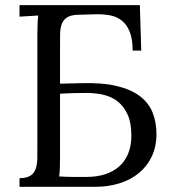

<svg xmlns="http://www.w3.org/2000/svg" viewBox="-20 -720 662 740"><path d="M491.2 -524.9Q491.2 -569.3 480.2 -596.9Q469.2 -624.5 450.4 -639.9Q431.6 -655.3 406.5 -660.4Q381.3 -665.5 353 -665L280.3 -663.1Q252.4 -662.1 238 -652.6Q223.6 -643.1 217.8 -626.7Q211.9 -610.4 211.7 -588.1Q211.4 -565.9 211.4 -540V-397.5L292 -399.4Q374.5 -401.9 430.2 -388.4Q485.8 -375 519.8 -348.9Q553.7 -322.8 568.4 -285.6Q583 -248.5 583 -203.1Q583 -155.3 565.2 -117.4Q547.4 -79.6 515.9 -53.5Q484.4 -27.3 441.2 -13.7Q397.9 0 347.2 0H55.2V-33.2Q83.5 -33.7 97.7 -43.2Q111.8 -52.7 117.7 -69.6Q123.5 -86.4 123.8 -109.6Q124 -132.8 124 -161.1V-587.9Q124 -608.4 124.8 -626.7Q125.5 -645 127.4 -660.2L55.2 -655.8V-700.2H519L524.4 -524.9ZM211.4 -118.2Q211.4 -90.8 210.7 -71.8Q210 -52.7 208 -40Q219.7 -39.1 235.8 -38.6Q252 -38.1 267.8 -38.1Q283.7 -38.1 296.4 -38.1Q309.1 -38.1 314 -38.1Q352.5 -38.1 384.3 -48.1Q416 -58.1 438.7 -77.9Q461.4 -97.7 473.9 -127.7Q486.3 -157.7 486.3 -197.3Q486.3 -246.1 472.2 -277.8Q458 -309.6 434.3 -328.4Q410.6 -347.2 379.4 -354.5Q348.1 -361.8 314 -361.8Q284.2 -361.8 259.8 -361.1Q235.4 -360.4 211.4 -358.9Z"/></svg>

Font: Lora
Style: Regular
Weight: 400
Designer: Olga Karpushina, Alexei Vanyashin
Foundry: Cyreal (www.cyreal.org, a@cyreal.org)
Version: Version 1.014